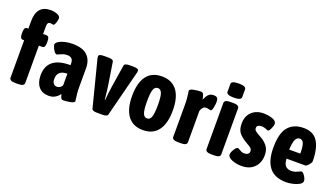

<svg xmlns="http://www.w3.org/2000/svg" viewBox="-65 -1283 3174 1814"><g transform="rotate(20 1522.0 -376.0)"><path d="M65 -30V-406H53Q37 -406 30 -418Q23 -430 23 -456V-473Q23 -499 30 -511Q37 -523 53 -523H65V-598Q65 -760 206 -760Q238 -760 270.5 -748Q303 -736 303 -710Q303 -704 299 -686Q295 -668 288 -653Q281 -638 272 -638Q269 -638 258.5 -640.5Q248 -643 244 -643Q228 -643 220.5 -633Q213 -623 213 -600V-523H246Q262 -523 269 -511Q276 -499 276 -473V-456Q276 -430 269 -418Q262 -406 246 -406H213V-30Q213 2 153 2H125Q65 2 65 -30Z M324 -149Q324 -336 557 -335V-351Q557 -383 542.5 -398.5Q528 -414 496 -414Q474 -414 457 -408.5Q440 -403 419 -393Q405 -385 398 -385Q388 -385 376 -400Q364 -415 355 -434.5Q346 -454 346 -465Q346 -482 369.5 -497.5Q393 -513 430.5 -522Q468 -531 507 -531Q611 -531 658 -485Q705 -439 705 -358V-176Q705 -130 707.5 -106Q710 -82 714 -53Q717 -40 717 -31Q717 -15 676.5 -7Q636 1 605 1Q589 1 582.5 -11Q576 -23 569 -50Q556 -28 528 -10Q500 8 461 8Q395 8 359.5 -34Q324 -76 324 -149ZM557 -132V-249Q457 -249 457 -160Q457 -132 470 -115.5Q483 -99 506 -99Q522 -99 535.5 -108Q549 -117 557 -132Z M893 -19 774 -485Q772 -492 772 -503Q772 -525 824 -525H868Q917 -525 921 -504L956 -282Q965 -226 973 -138H977Q983 -208 994 -282L1029 -504Q1033 -525 1082 -525H1122Q1174 -525 1174 -503Q1174 -492 1172 -485L1053 -19Q1048 2 1001 2H945Q898 2 893 -19Z M1203 -262Q1203 -393 1254.5 -462Q1306 -531 1407 -531Q1508 -531 1560 -462Q1612 -393 1612 -262Q1612 -131 1560 -61.5Q1508 8 1407 8Q1307 8 1255 -61.5Q1203 -131 1203 -262ZM1462 -262Q1462 -346 1449.5 -380Q1437 -414 1408 -414Q1378 -414 1365.5 -380Q1353 -346 1353 -262Q1353 -178 1365.5 -143.5Q1378 -109 1408 -109Q1437 -109 1449.5 -143.5Q1462 -178 1462 -262Z M1701 -30V-349Q1701 -393 1698.5 -416.5Q1696 -440 1692 -469Q1689 -483 1689 -490Q1689 -506 1729.5 -514Q1770 -522 1801 -522Q1819 -522 1826 -508Q1833 -494 1836.5 -477.5Q1840 -461 1841 -455Q1855 -490 1874 -510.5Q1893 -531 1926 -531Q1954 -531 1963.5 -518.5Q1973 -506 1973 -477Q1973 -455 1965.5 -421Q1958 -387 1947 -387Q1941 -387 1926 -391Q1911 -395 1900 -395Q1881 -395 1868 -381Q1855 -367 1849 -345V-30Q1849 2 1789 2H1761Q1701 2 1701 -30Z M2036 -30V-493Q2036 -525 2096 -525H2124Q2184 -525 2184 -493V-30Q2184 2 2124 2H2096Q2036 2 2036 -30ZM2037 -606V-684Q2037 -716 2111 -716Q2185 -716 2185 -684V-606Q2185 -574 2111 -574Q2037 -574 2037 -606Z M2258 -57Q2258 -78 2277.5 -109Q2297 -140 2312 -140Q2316 -140 2329.5 -132Q2343 -124 2355 -118.5Q2367 -113 2383 -113Q2407 -113 2420 -123Q2433 -133 2433 -150Q2433 -170 2420 -182Q2407 -194 2379 -209L2359 -221Q2316 -247 2290.5 -278.5Q2265 -310 2265 -370Q2265 -445 2310.5 -488Q2356 -531 2430 -531Q2476 -531 2518 -516.5Q2560 -502 2560 -473Q2560 -453 2545.5 -422.5Q2531 -392 2519 -392Q2516 -392 2496 -401Q2476 -410 2455 -410Q2405 -410 2405 -376Q2405 -359 2417 -348.5Q2429 -338 2457 -322Q2470 -316 2489 -304Q2528 -279 2550.5 -247Q2573 -215 2573 -161Q2573 -86 2526.5 -39Q2480 8 2399 8Q2347 8 2302.5 -10Q2258 -28 2258 -57Z M2624 -258Q2624 -406 2678.5 -468.5Q2733 -531 2832 -531Q2930 -531 2974 -462Q3018 -393 3018 -262Q3018 -250 2997.5 -226.5Q2977 -203 2967 -203H2777Q2779 -152 2800 -130.5Q2821 -109 2857 -109Q2879 -109 2897 -115Q2915 -121 2932 -129.5Q2949 -138 2953 -138Q2963 -138 2975.5 -123.5Q2988 -109 2996.5 -90.5Q3005 -72 3005 -62Q3005 -39 2978 -23.5Q2951 -8 2914.5 0Q2878 8 2850 8Q2734 8 2679 -59.5Q2624 -127 2624 -258ZM2883 -292Q2883 -363 2871 -393.5Q2859 -424 2831 -424Q2804 -424 2789.5 -395Q2775 -366 2771 -292Z"/></g></svg>

Font: Asap Condensed
Style: Bold
Weight: 700
Designer: Pablo Cosgaya
Foundry: Omnibus-Type
Version: Version 1.010; ttfautohint (v1.8)